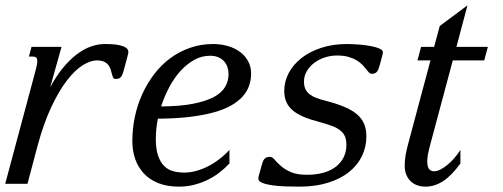

<svg xmlns="http://www.w3.org/2000/svg" viewBox="-47 -696 1906 727"><path d="M318.8 -467.3Q295.9 -467.3 266.6 -449.2Q237.3 -431.2 206.8 -391.8Q176.3 -352.5 147 -290.3Q117.7 -228 94.2 -140.1L57.1 0H-27.3L88.9 -433.6Q91.3 -443.8 92.8 -451.4Q94.2 -459 94.2 -464.4Q94.2 -474.6 89.6 -478.3Q85 -481.9 76.2 -481.9H62.5L72.3 -518.6H186L143.1 -365.7Q166 -408.2 191.4 -439Q216.8 -469.7 243.4 -490Q270 -510.3 296.9 -519.8Q323.7 -529.3 350.1 -529.3Q358.4 -529.3 373.3 -528.8Q388.2 -528.3 402.8 -525.4Q417.5 -522.5 428.2 -516.4Q439 -510.3 439 -499Q439 -494.1 437.5 -489.3L421.9 -430.7Q417.5 -413.6 411.6 -405.3Q405.8 -397 390.6 -397Q384.3 -397 381.6 -402.1Q378.9 -407.2 377 -415Q375 -422.9 372.3 -432.1Q369.6 -441.4 363.8 -449.2Q357.9 -457 347.4 -462.2Q336.9 -467.3 318.8 -467.3Z M454.1 -161.1Q454.1 -208 463.6 -253.4Q473.1 -298.8 491.7 -339.6Q510.3 -380.4 536.9 -415.3Q563.5 -450.2 597.4 -475.3Q631.3 -500.5 672.4 -514.9Q713.4 -529.3 760.3 -529.3Q789.6 -529.3 815.7 -521.7Q841.8 -514.2 861.3 -499.8Q880.9 -485.4 892.3 -464.6Q903.8 -443.8 903.8 -417.5Q903.8 -394 896.5 -372.3Q889.2 -350.6 872.8 -331.8Q856.4 -313 829.6 -297.4Q802.7 -281.7 763.4 -270.8Q724.1 -259.8 671.4 -253.4Q618.7 -247.1 550.8 -246.6Q543 -208 543 -170.4Q543 -130.9 551.8 -106Q560.5 -81.1 575.2 -66.9Q589.8 -52.7 609.4 -47.6Q628.9 -42.5 650.9 -42.5Q670.4 -42.5 692.1 -47.9Q713.9 -53.2 736.1 -64Q758.3 -74.7 780 -90.8Q801.8 -106.9 821.8 -128.4V-77.1Q804.7 -58.6 783.7 -42.5Q762.7 -26.4 738.5 -14.6Q714.4 -2.9 687.3 3.9Q660.2 10.7 630.9 10.7Q585.4 10.7 552.2 -2.7Q519 -16.1 497.3 -39.6Q475.6 -63 464.8 -94.2Q454.1 -125.5 454.1 -161.1ZM818.4 -415.5Q818.4 -428.7 814.5 -441.2Q810.5 -453.6 802 -463.4Q793.5 -473.1 780.3 -479Q767.1 -484.9 748.5 -484.9Q716.3 -484.9 688 -469Q659.7 -453.1 635.7 -426.5Q611.8 -399.9 593.5 -365.2Q575.2 -330.6 563 -293Q634.8 -293.5 683.6 -303Q732.4 -312.5 762.5 -328.6Q792.5 -344.7 805.4 -366.9Q818.4 -389.2 818.4 -415.5Z M1114.7 -34.2Q1150.4 -34.2 1178.5 -42.2Q1206.5 -50.3 1225.6 -65.4Q1244.6 -80.6 1254.6 -101.3Q1264.6 -122.1 1264.6 -147.9Q1264.6 -167 1259 -179.9Q1253.4 -192.9 1241.2 -202.4Q1229 -211.9 1210.4 -219Q1191.9 -226.1 1166.5 -232.9Q1130.4 -242.2 1104.5 -252.9Q1078.6 -263.7 1061.8 -277.8Q1044.9 -292 1037.1 -310.1Q1029.3 -328.1 1029.3 -352.1Q1029.3 -387.2 1046.1 -419.2Q1063 -451.2 1093.8 -475.6Q1124.5 -500 1168.5 -514.6Q1212.4 -529.3 1266.6 -529.3Q1273.9 -529.3 1286.9 -528.8Q1299.8 -528.3 1314.9 -527.1Q1330.1 -525.9 1345.7 -523.4Q1361.3 -521 1374 -517.6Q1386.7 -514.2 1394.8 -509.5Q1402.8 -504.9 1402.8 -499Q1402.8 -494.1 1401.4 -489.3L1391.1 -450.2Q1386.7 -433.1 1380.6 -424.8Q1374.5 -416.5 1359.9 -416.5Q1354.5 -416.5 1349.9 -421.6Q1345.2 -426.8 1339.1 -434.6Q1333 -442.4 1324.5 -451.2Q1315.9 -460 1303 -467.8Q1290 -475.6 1272 -480.7Q1253.9 -485.8 1229 -485.8Q1204.6 -485.8 1182.1 -478.3Q1159.7 -470.7 1142.3 -457.5Q1125 -444.3 1114.5 -426.3Q1104 -408.2 1104 -387.2Q1104 -369.6 1109.9 -357.9Q1115.7 -346.2 1126.5 -338.1Q1137.2 -330.1 1152.1 -324.7Q1167 -319.3 1185.5 -314.5Q1226.1 -304.2 1255.4 -292Q1284.7 -279.8 1303.5 -264.2Q1322.3 -248.5 1331.3 -227.8Q1340.3 -207 1340.3 -179.7Q1340.3 -140.1 1323.7 -105.5Q1307.1 -70.8 1274.9 -44.9Q1242.7 -19 1195.3 -4.2Q1147.9 10.7 1086.9 10.7Q1061.5 10.7 1033.9 9.8Q1006.3 8.8 983.6 5.6Q960.9 2.4 946 -3.7Q931.2 -9.8 931.2 -19.5Q931.2 -23.9 932.6 -29.3L943.4 -68.4Q945.8 -76.7 948 -83Q950.2 -89.4 953.6 -93.5Q957 -97.7 961.9 -99.9Q966.8 -102.1 974.6 -102.1Q983.9 -102.1 992.7 -91.6Q1001.5 -81.1 1015.9 -68.1Q1030.3 -55.2 1053.5 -44.7Q1076.7 -34.2 1114.7 -34.2Z M1618.2 -597.7 1723.1 -675.8 1681.2 -518.6H1800.3L1786.6 -467.3H1667.5L1579.1 -137.2Q1575.7 -124.5 1573.2 -110.8Q1570.8 -97.2 1570.8 -84.5Q1570.8 -64.9 1577.6 -56.2Q1584.5 -47.4 1597.2 -47.4Q1607.4 -47.4 1620.4 -54Q1633.3 -60.5 1646.7 -71.5Q1660.2 -82.5 1673.1 -97.2Q1686 -111.8 1696.3 -128.4V-77.1Q1663.6 -31.7 1631.3 -10.5Q1599.1 10.7 1564 10.7Q1547.4 10.7 1533 5.6Q1518.6 0.5 1508.1 -9.5Q1497.6 -19.5 1491.5 -34.4Q1485.4 -49.3 1485.4 -68.8Q1485.4 -89.8 1489 -109.9Q1492.7 -129.9 1498 -149.4L1583 -467.3H1533.7L1547.4 -518.6H1596.7Z"/></svg>

Font: Arian AMU Serif
Style: Italic
Weight: 400
Italic angle: -15°
Designer: Ruben Hakobyan (Tarumian)
Foundry: Ruben Hakobyan (Tarumian)
Version: Version 1.002